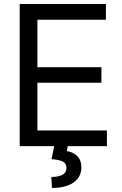

<svg xmlns="http://www.w3.org/2000/svg" viewBox="-20 -727 607 955"><path d="M78.1 -707H506.8V-628.9H166V-392.6H484.4V-315.4H166V-78.1H511.7V0H316.9L312.5 24.4Q343.3 29.3 364 49.3Q384.8 69.3 384.8 106.4Q384.8 136.7 367.9 159.7Q351.1 182.6 318.1 195.3Q285.2 208 238.3 208L235.4 153.3Q270 153.3 290.3 142.6Q310.5 131.8 310.5 109.4Q310.5 93.8 303 85Q295.4 76.2 279.8 71.5Q264.2 66.9 236.3 64.5L249.5 0H78.1Z"/></svg>

Font: Pretendard GOV
Style: Regular
Weight: 400
Designer: Base glyphs from Inter by Rasmus Andersson; Hangeul glyphs from Noto Sans CJK(Source Han Sans) by Jang Soo-young and Kan
Foundry: Kil Hyung-jin
Version: Version 1.309